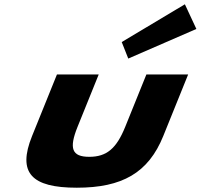

<svg xmlns="http://www.w3.org/2000/svg" viewBox="-20 -860 935 895"><path d="M547.4 -664 577.9 -587 895.4 -725 841.8 -840ZM245.5 -513H440.2L341.6 -269C300.8 -168 314.7 -129 396.1 -129C477.5 -129 523 -168 563.8 -269L662.4 -513H857.1L741.1 -226C671.6 -54 549.1 15 337.9 15C126.7 15 60 -54 129.5 -226Z"/></svg>

Font: Hussar
Style: BdWideOblFour
Weight: 700
Foundry: Cannot Into Space Fonts
Version: Version 2.00